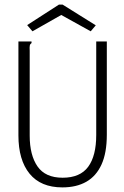

<svg xmlns="http://www.w3.org/2000/svg" viewBox="-20 -803 540 834"><path d="M251 11Q157 11 108.5 -48.5Q60 -108 60 -215V-623H108H117V-616Q111 -612 109.5 -605.5Q108 -599 109 -582V-214Q109 -129 143 -80Q177 -31 252 -31Q328 -31 363 -78.5Q398 -126 398 -217V-623H444V-218Q444 -139 421 -88.5Q398 -38 355 -13.5Q312 11 251 11ZM121 -667 98 -694 236 -783H252L396 -693L374 -667L246 -738Z"/></svg>

Font: Inconsolata Light
Style: Regular
Weight: 300
Designer: Raph Levien, Cyreal, Brenton Simpson
Foundry: Raph Levien, Cyreal, Google
Version: Version 3.001